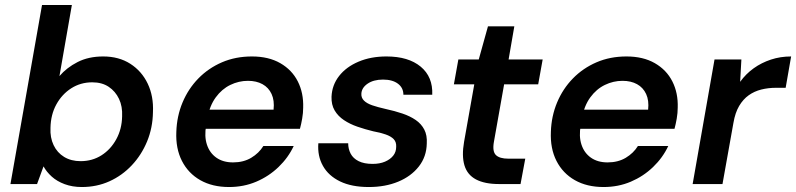

<svg xmlns="http://www.w3.org/2000/svg" viewBox="-20 -740 3201 772"><path d="M309 12Q271 12 240 0.5Q209 -11 188 -30Q167 -49 155 -71L129 0H22L149 -720H269L219 -434Q248 -468 292 -490.5Q336 -513 395 -513Q458 -513 504 -483.5Q550 -454 574 -403.5Q598 -353 595 -289Q594 -226 571.5 -171.5Q549 -117 510 -75.5Q471 -34 420 -11Q369 12 309 12ZM304 -92Q351 -92 388 -115.5Q425 -139 447.5 -180Q470 -221 471 -272Q473 -312 458.5 -342.5Q444 -373 417 -391Q390 -409 351 -409Q304 -409 266.5 -385Q229 -361 206.5 -320Q184 -279 183 -226Q181 -187 195.5 -156.5Q210 -126 238 -109Q266 -92 304 -92Z M901 12Q834 12 785.5 -15.5Q737 -43 711.5 -93Q686 -143 689 -210Q691 -273 714 -328Q737 -383 777.5 -424.5Q818 -466 872.5 -489.5Q927 -513 993 -513Q1060 -513 1107 -486Q1154 -459 1177.5 -412.5Q1201 -366 1199 -307Q1199 -286 1195 -263Q1191 -240 1186 -222H775L789 -299H1080Q1084 -336 1072 -362Q1060 -388 1035.5 -401.5Q1011 -415 977 -415Q940 -415 906 -398.5Q872 -382 847.5 -348.5Q823 -315 814 -265L809 -236Q801 -192 812 -158.5Q823 -125 850 -106Q877 -87 917 -87Q959 -87 990 -105.5Q1021 -124 1039 -153H1161Q1139 -106 1100 -68.5Q1061 -31 1010.5 -9.5Q960 12 901 12Z M1463 12Q1394 12 1347.5 -10.5Q1301 -33 1278.5 -73Q1256 -113 1260 -164H1380Q1380 -141 1390 -122Q1400 -103 1422 -92Q1444 -81 1478 -81Q1507 -81 1528 -90Q1549 -99 1561 -114Q1573 -129 1573 -150Q1574 -169 1563 -180.5Q1552 -192 1530.5 -199.5Q1509 -207 1481 -212Q1448 -220 1417.5 -230.5Q1387 -241 1363 -257Q1339 -273 1325.5 -296Q1312 -319 1313 -351Q1315 -398 1343.5 -434.5Q1372 -471 1421.5 -492Q1471 -513 1534 -513Q1622 -513 1671.5 -472Q1721 -431 1718 -359H1602Q1602 -387 1580 -403.5Q1558 -420 1520 -420Q1482 -420 1458 -403.5Q1434 -387 1433 -363Q1432 -347 1443.5 -335.5Q1455 -324 1477 -316.5Q1499 -309 1530 -302Q1567 -294 1598 -283.5Q1629 -273 1651.5 -257.5Q1674 -242 1686 -219Q1698 -196 1696 -163Q1695 -110 1664 -70.5Q1633 -31 1581 -9.5Q1529 12 1463 12Z M1986 0Q1929 0 1894 -18.5Q1859 -37 1847.5 -75Q1836 -113 1846 -170L1887 -401H1805L1823 -501H1905L1942 -634H2048L2025 -501H2162L2144 -401H2007L1966 -170Q1959 -131 1974 -116.5Q1989 -102 2024 -102H2092L2073 0Z M2407 12Q2340 12 2291.5 -15.5Q2243 -43 2217.5 -93Q2192 -143 2195 -210Q2197 -273 2220 -328Q2243 -383 2283.5 -424.5Q2324 -466 2378.5 -489.5Q2433 -513 2499 -513Q2566 -513 2613 -486Q2660 -459 2683.5 -412.5Q2707 -366 2705 -307Q2705 -286 2701 -263Q2697 -240 2692 -222H2281L2295 -299H2586Q2590 -336 2578 -362Q2566 -388 2541.5 -401.5Q2517 -415 2483 -415Q2446 -415 2412 -398.5Q2378 -382 2353.5 -348.5Q2329 -315 2320 -265L2315 -236Q2307 -192 2318 -158.5Q2329 -125 2356 -106Q2383 -87 2423 -87Q2465 -87 2496 -105.5Q2527 -124 2545 -153H2667Q2645 -106 2606 -68.5Q2567 -31 2516.5 -9.5Q2466 12 2407 12Z M2765 0 2853 -501H2961L2956 -411Q2979 -443 3010.5 -465.5Q3042 -488 3080 -500.5Q3118 -513 3161 -513L3139 -387H3100Q3069 -387 3041 -380Q3013 -373 2990.5 -357Q2968 -341 2952 -314Q2936 -287 2929 -246L2885 0Z"/></svg>

Font: DM Sans 17pt SemiBold
Style: Italic
Weight: 600
Italic angle: -10°
Version: Version 4.004;gftools[0.9.30]